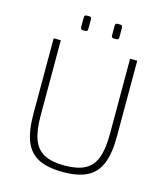

<svg xmlns="http://www.w3.org/2000/svg" viewBox="-126 -955 919 1063"><g transform="rotate(15 333.5 -423.5)"><path d="M573 -690V-257Q573 -160 549.5 -101Q526 -42 474 -15Q422 12 335 12Q246 12 193.5 -15Q141 -42 117.5 -101Q94 -160 94 -257V-690H135V-257Q135 -172 154.5 -121Q174 -70 217.5 -47.5Q261 -25 334 -25Q406 -25 449.5 -47.5Q493 -70 512.5 -121Q532 -172 532 -257V-690ZM430 -859Q444 -859 444 -845V-789Q444 -775 430 -775H415Q402 -775 402 -789V-845Q402 -859 415 -859ZM253 -859Q266 -859 266 -845V-789Q266 -775 253 -775H238Q225 -775 225 -789V-845Q225 -859 238 -859Z"/></g></svg>

Font: Exo 2 ExtraLight
Style: Regular
Weight: 250
Designer: Natanael Gama
Foundry: Natanael Gama
Version: Version 2.010